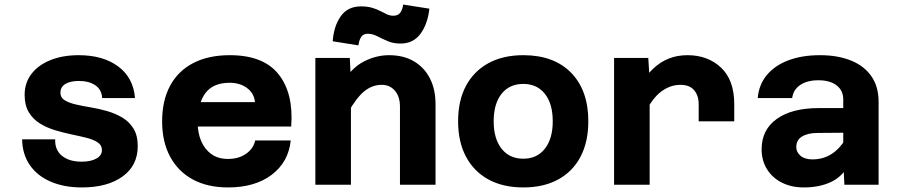

<svg xmlns="http://www.w3.org/2000/svg" viewBox="-20 -810 3940 842"><path d="M339 12Q261 12 202 -13.5Q143 -39 110.5 -86.5Q78 -134 77 -199H222Q220 -153 251.5 -127Q283 -101 338 -101Q378 -101 402.5 -114.5Q427 -128 427 -152Q427 -173 408.5 -185.5Q390 -198 360 -205.5Q330 -213 294 -220.5Q258 -228 221.5 -239Q185 -250 155 -268.5Q125 -287 106.5 -317.5Q88 -348 88 -394Q88 -447 118 -486Q148 -525 201.5 -546.5Q255 -568 325 -568Q432 -568 498.5 -518.5Q565 -469 572 -380H428Q426 -417 398 -436Q370 -455 326 -455Q289 -455 267 -442Q245 -429 245 -403Q245 -382 263.5 -370.5Q282 -359 312 -352Q342 -345 378.5 -339Q415 -333 451 -322.5Q487 -312 517 -294Q547 -276 565.5 -246Q584 -216 584 -169Q584 -84 517.5 -36Q451 12 339 12Z M980 12Q890 12 825.5 -23Q761 -58 726 -123Q691 -188 691 -278Q691 -369 726 -434Q761 -499 827.5 -533.5Q894 -568 988 -568Q1135 -568 1201.5 -484.5Q1268 -401 1257 -255H815L816 -362H1098Q1095 -400 1064 -423.5Q1033 -447 987 -447Q915 -447 881 -402Q847 -357 847 -271Q847 -228 862 -192Q877 -156 906.5 -134.5Q936 -113 980 -113Q1027 -113 1059.5 -136Q1092 -159 1099 -194H1255Q1245 -99 1171.5 -43.5Q1098 12 980 12Z M1734 0V-343Q1734 -386 1712 -412Q1690 -438 1654 -438Q1613 -438 1578.5 -410.5Q1544 -383 1506 -316L1484 -448Q1522 -513 1576 -540.5Q1630 -568 1686 -568Q1750 -568 1795.5 -541Q1841 -514 1865.5 -466Q1890 -418 1890 -353V0ZM1363 0V-556H1514L1519 -457V0ZM1552 -611 1439 -629Q1444 -696 1474.5 -739Q1505 -782 1563 -782Q1591 -782 1611.5 -776Q1632 -770 1648 -761.5Q1664 -753 1677.5 -747Q1691 -741 1705 -741Q1727 -741 1736.5 -756Q1746 -771 1748 -790L1863 -772Q1856 -706 1824.5 -662.5Q1793 -619 1736 -619Q1704 -619 1679 -630Q1654 -641 1633.5 -651.5Q1613 -662 1593 -662Q1572 -662 1563 -646.5Q1554 -631 1552 -611Z M2275 12Q2186 12 2122 -23Q2058 -58 2023.5 -123Q1989 -188 1989 -278Q1989 -369 2023.5 -433.5Q2058 -498 2122 -533Q2186 -568 2275 -568Q2409 -568 2484.5 -491Q2560 -414 2560 -278Q2560 -188 2526 -123Q2492 -58 2428 -23Q2364 12 2275 12ZM2275 -114Q2335 -114 2369.5 -158Q2404 -202 2404 -278Q2404 -355 2369.5 -398.5Q2335 -442 2275 -442Q2214 -442 2179.5 -398.5Q2145 -355 2145 -278Q2145 -202 2179.5 -158Q2214 -114 2275 -114Z M3044 -278V-353Q3044 -391 3024 -414.5Q3004 -438 2964 -438Q2919 -438 2879 -408Q2839 -378 2803 -304L2787 -435Q2813 -479 2844 -508.5Q2875 -538 2912.5 -553Q2950 -568 2995 -568Q3084 -568 3142 -513.5Q3200 -459 3200 -353V-278ZM2673 0V-556H2823L2829 -456V0Z M3683 0 3678 -100V-374Q3678 -413 3649 -435.5Q3620 -458 3569 -458Q3520 -458 3489.5 -437.5Q3459 -417 3454 -380H3303Q3308 -439 3343 -481Q3378 -523 3437.5 -545.5Q3497 -568 3576 -568Q3654 -568 3712 -544.5Q3770 -521 3801.5 -475.5Q3833 -430 3833 -364V0ZM3505 12Q3450 12 3408 -9.5Q3366 -31 3343 -69Q3320 -107 3320 -155Q3320 -241 3386.5 -288.5Q3453 -336 3570 -336H3693V-228L3566 -227Q3523 -227 3497.5 -211.5Q3472 -196 3472 -165Q3472 -143 3490.5 -127Q3509 -111 3543 -111Q3590 -111 3626.5 -134.5Q3663 -158 3687 -199L3704 -94Q3679 -39 3627.5 -13.5Q3576 12 3505 12Z"/></svg>

Font: Azeret Mono Thin
Style: Bold
Weight: 700
Version: Version 1.002